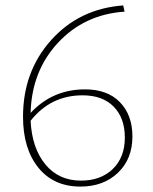

<svg xmlns="http://www.w3.org/2000/svg" viewBox="-20 -684 565 709"><path d="M294 -354Q377 -354 423 -306.5Q469 -259 469 -180Q469 -97 415.5 -46Q362 5 277 5Q178 5 121.5 -65Q65 -135 65 -253Q65 -420 169 -536Q273 -652 435 -664L440 -641Q292 -631 194.5 -526.5Q97 -422 93 -267Q174 -354 294 -354ZM279 -17Q352 -17 396.5 -60Q441 -103 441 -176Q441 -248 400 -290Q359 -332 285 -332Q167 -332 93 -238Q98 -137 147.5 -77Q197 -17 279 -17Z"/></svg>

Font: EauTestInfant Extralight
Style: Regular
Weight: 250
Designer: Christian Thalmann (Catharsis Fonts)
Version: Version 0.001;PS 000.001;hotconv 1.0.88;makeotf.lib2.5.64775